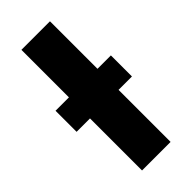

<svg xmlns="http://www.w3.org/2000/svg" viewBox="-225 -736 780 780"><g transform="rotate(-45 165.0 -346.5)"><path d="M324 -420V-299H247V0H83V-299H6V-420H83V-693H247V-420Z"/></g></svg>

Font: Fira Sans
Style: Bold
Weight: 700
Designer: bBox Type GmbH & Carrois Corporate GbR & Edenspiekermann AG
Foundry: bBox Type GmbH & Carrois Corporate GbR & Edenspiekermann AG
Version: Version 4.301;PS 004.301;hotconv 1.0.88;makeotf.lib2.5.64775